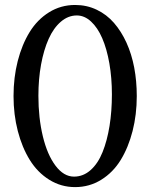

<svg xmlns="http://www.w3.org/2000/svg" viewBox="-20 -746 603 769"><path d="M34.2 -361.3Q34.2 -435.5 51 -501.5Q67.9 -567.4 98.6 -617.4Q129.4 -667.5 176.5 -696.8Q223.6 -726.1 280.8 -726.1Q327.6 -726.1 367.4 -707Q407.2 -688 436.5 -654.3Q465.8 -620.6 486.6 -575Q507.3 -529.3 517.6 -475.1Q527.8 -420.9 527.8 -361.3Q527.8 -287.1 511 -221.2Q494.1 -155.3 463.4 -105.2Q432.6 -55.2 385.3 -25.9Q337.9 3.4 280.8 3.4Q224.6 3.4 177.5 -25.9Q130.4 -55.2 99.4 -105.2Q68.4 -155.3 51.3 -221.2Q34.2 -287.1 34.2 -361.3ZM133.8 -362.3Q133.8 -273.9 151.6 -200Q169.4 -126 202.4 -82.3Q235.4 -38.6 276.4 -38.6Q313.5 -38.6 343 -64.9Q372.6 -91.3 390.9 -137Q409.2 -182.6 418.7 -241.5Q428.2 -300.3 428.2 -368.2Q428.2 -434.1 418 -492.4Q407.7 -550.8 389.4 -593Q371.1 -635.3 344.7 -659.7Q318.4 -684.1 287.6 -684.1Q252.9 -684.1 223.6 -658.9Q194.3 -633.8 174.8 -590.1Q155.3 -546.4 144.5 -487.8Q133.8 -429.2 133.8 -362.3Z"/></svg>

Font: Crimson
Style: Regular
Weight: 400
Version: Version 0.8